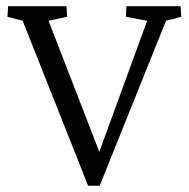

<svg xmlns="http://www.w3.org/2000/svg" viewBox="-20 -593 605 616"><path d="M262.7 2.9 52.7 -526.4 3.9 -539.1 5.9 -573.2H193.4L195.3 -539.1L135.7 -526.4L305.7 -87.9H292L452.1 -526.4L383.8 -539.1L385.7 -573.2H559.6L561.5 -539.1L512.7 -526.4L299.8 2.9Z"/></svg>

Font: Crimson Pro Light
Style: Regular
Weight: 300
Designer: Jacques Le Bailly
Foundry: Baron von Fonthausen
Version: Version 1.003